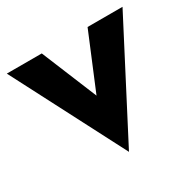

<svg xmlns="http://www.w3.org/2000/svg" viewBox="-123 -586 773 766"><g transform="rotate(-30 263.5 -203.0)"><path d="M-3 -460 263 54 530 -460H369L263 -205L158 -460Z"/></g></svg>

Font: Jost
Style: Bold
Weight: 700
Version: Version 3.710